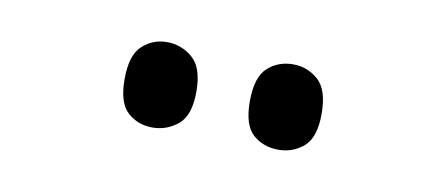

<svg xmlns="http://www.w3.org/2000/svg" viewBox="-29 -810 550 237"><g transform="rotate(10 246.5 -691.5)"><path d="M325 -638Q306 -638 293 -649.5Q280 -661 280 -691Q280 -721 293 -733Q306 -745 325 -745Q343 -745 356.5 -733Q370 -721 370 -691Q370 -661 356.5 -649.5Q343 -638 325 -638ZM167 -638Q149 -638 136 -649.5Q123 -661 123 -691Q123 -721 136 -733Q149 -745 167 -745Q185 -745 199 -733Q213 -721 213 -691Q213 -661 199 -649.5Q185 -638 167 -638Z"/></g></svg>

Font: Noto Serif Georgian Condensed
Style: Regular
Weight: 400
Width: 3
Designer: Monotype Design Team, Akaki Razmadze
Foundry: Google LLC
Version: Version 2.003; ttfautohint (v1.8.4.7-5d5b)